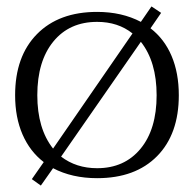

<svg xmlns="http://www.w3.org/2000/svg" viewBox="-20 -544 604 597"><path d="M536 -248Q536 -127 468.5 -58.5Q401 10 282 10Q204 10 145 -21L107 33L79 13L116 -40Q73 -73 50 -126Q27 -179 27 -248Q27 -369 95 -438Q163 -507 282 -507Q359 -507 418 -476L451 -524L481 -504L448 -456Q491 -423 513.5 -370Q536 -317 536 -248ZM145 -82 392 -440Q347 -476 282 -476Q196 -476 146 -415Q96 -354 96 -248Q96 -144 145 -82ZM467 -248Q467 -352 418 -414L170 -57Q217 -21 282 -21Q367 -21 417 -81.5Q467 -142 467 -248Z"/></svg>

Font: Trirong Light
Style: Regular
Weight: 300
Designer: Katatrad Team
Foundry: CadsonDemak
Version: Version 1.001